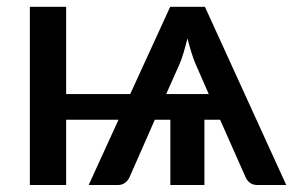

<svg xmlns="http://www.w3.org/2000/svg" viewBox="-20 -530 841 550"><path d="M319.5 -187 234 0H317.5C326.2 0 333.4 -2.4 339.2 -7.2C345.1 -12.1 349.2 -17.5 351.5 -23.5L423.5 -187H468V0H565.5V-187H610.5L683 -23.5C685.7 -16.8 689.8 -11.2 695.5 -6.8C701.2 -2.2 708.5 0 717.5 0H800L567 -510.5H467.5L353 -260.5H169.5V-510.5H65.5V0H169.5V-187ZM456 -260.5 495 -348C498.7 -356.7 502.3 -367.2 506 -379.5C509.7 -391.8 513.3 -405.3 517 -420C520.7 -405.7 524.4 -392.3 528.2 -380C532.1 -367.7 535.8 -357.2 539.5 -348.5L578 -260.5Z"/></svg>

Font: Lato Semibold
Style: Regular
Weight: 600
Designer: Lukasz Dziedzic
Foundry: tyPoland Lukasz Dziedzic
Version: Version 2.006; 2014-01-15